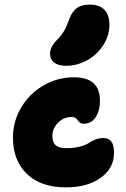

<svg xmlns="http://www.w3.org/2000/svg" viewBox="-20 -830 548 832"><path d="M266.1 -544.9Q232.4 -544.9 214.6 -559.1Q196.8 -573.2 196.8 -597.2Q196.8 -627 227.1 -657.2Q247.1 -677.2 258.3 -697Q269.5 -716.8 280.8 -749Q293.9 -782.7 314.9 -796.4Q335.9 -810.1 369.1 -810.1Q410.2 -810.1 432.1 -788.1Q454.1 -766.1 454.1 -723.1Q454.1 -675.8 427.5 -634.3Q400.9 -592.8 357.4 -568.8Q314 -544.9 266.1 -544.9ZM266.1 -18.1Q155.8 -18.1 95.9 -76.9Q36.1 -135.7 36.1 -233.9Q36.1 -304.7 72.5 -365.2Q108.9 -425.8 169.7 -460.4Q230.5 -495.1 300.8 -495.1Q413.1 -495.1 413.1 -394Q413.1 -350.1 394.5 -322Q376 -293.9 342.8 -293.9Q333 -293.9 326.4 -298.6Q319.8 -303.2 316.9 -308.6Q314 -314 307.4 -318.6Q300.8 -323.2 291 -323.2Q255.9 -323.2 231.4 -298.1Q207 -272.9 207 -241.2Q207 -213.9 220.9 -200.9Q234.9 -188 267.1 -188Q301.3 -188 326.7 -194.8Q352.1 -201.7 364.3 -210Q376.5 -218.3 392.6 -225.1Q408.7 -231.9 426.8 -231.9Q451.2 -231.9 462.6 -216.6Q474.1 -201.2 474.1 -168Q474.1 -100.6 416 -59.3Q357.9 -18.1 266.1 -18.1Z"/></svg>

Font: Shantell Sans Irregular
Style: Regular
Weight: 800
Designer: Stephen Nixon, Anya Danilova, Shantell Martin
Foundry: Arrow Type
Version: Version 1.006;[9816181b4]